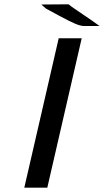

<svg xmlns="http://www.w3.org/2000/svg" viewBox="-20 -874 483 893"><path d="M172 -853Q193 -853 235.5 -853.5Q278 -854 299 -854Q307 -847 328 -832.5Q349 -818 382.5 -795.5Q416 -773 443 -753H371Q355 -753 329 -764Q303 -775 253 -802Q203 -829 194 -834ZM93 -1 253 -696H360L200 -1Z"/></svg>

Font: Coval
Style: Italic
Weight: 400
Foundry: Context Ltd
Version: Version 001.000